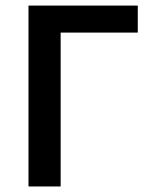

<svg xmlns="http://www.w3.org/2000/svg" viewBox="-20 -674 550 694"><path d="M83 0V-653.8H478V-556.2H199.2V0Z"/></svg>

Font: Source Sans 3 Semibold
Style: Regular
Weight: 600
Designer: Paul D. Hunt
Foundry: Adobe
Version: Version 3.052;hotconv 1.1.0;makeotfexe 2.6.0